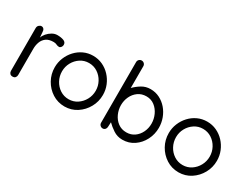

<svg xmlns="http://www.w3.org/2000/svg" viewBox="-61 -1176 2190 1685"><g transform="rotate(30 1034.0 -333.5)"><path d="M346.2 -453.6Q346.2 -440.4 337.4 -429.2Q328.6 -418 318.4 -418Q303.2 -418 289.8 -425Q276.4 -432.1 257.3 -432.1Q209.5 -432.1 182.1 -411.6Q154.8 -391.1 143.3 -359.1Q131.8 -327.1 131.8 -291.5V-25.4Q131.8 -10.3 122.8 0.7Q113.8 11.7 95.2 11.7Q77.1 11.7 67.9 0.7Q58.6 -10.3 58.6 -25.4V-458.5Q58.6 -476.6 70.6 -487.8Q82.5 -499 96.2 -499Q110.4 -499 119.4 -488Q128.4 -477.1 128.4 -458.5L132.8 -404.8Q139.6 -427.2 158.4 -449.2Q177.2 -471.2 202.9 -486.1Q228.5 -501 254.9 -501Q292.5 -501 319.3 -491Q346.2 -481 346.2 -453.6Z M619.1 -501Q670.4 -501 714.8 -480.5Q759.3 -460 792.7 -424.1Q826.2 -388.2 845 -342.3Q863.8 -296.4 863.8 -245.1Q863.8 -177.2 831.5 -119.1Q799.3 -61 744.4 -25.1Q689.5 10.7 621.1 11.2Q551.8 11.2 496.1 -24.4Q440.4 -60.1 408 -118.4Q375.5 -176.8 375.5 -245.1Q375.5 -295.9 394.3 -342Q413.1 -388.2 446.3 -424.1Q479.5 -460 523.7 -480.5Q567.9 -501 619.1 -501ZM619.1 -427.7Q571.3 -427.7 532.7 -402.3Q494.1 -377 471.4 -335.7Q448.7 -294.4 448.7 -246.1Q448.7 -197.3 471.2 -155.3Q493.7 -113.3 532.7 -87.6Q571.8 -62 620.6 -62Q668.9 -62.5 707.3 -88.1Q745.6 -113.8 768.1 -155.3Q790.5 -196.8 790.5 -245.1Q790.5 -293.5 767.8 -335.2Q745.1 -377 706.3 -402.3Q667.5 -427.7 619.1 -427.7Z M1205.6 9.8Q1154.3 9.8 1113.3 -17.6Q1072.3 -44.9 1044.4 -73.2L1042 -26.4Q1042 -11.2 1032.5 -0.5Q1022.9 10.3 1007.8 10.3Q992.7 10.3 981.9 -0.5Q971.2 -11.2 971.2 -26.4V-641.1Q971.2 -656.2 981.9 -667Q992.7 -677.7 1007.8 -677.7Q1022.9 -677.7 1033.7 -667Q1044.4 -656.2 1044.4 -641.1V-420.4Q1074.2 -451.7 1113.8 -475.6Q1153.3 -499.5 1201.2 -499.5Q1252 -499.5 1294.2 -478Q1336.4 -456.5 1367.7 -420.2Q1398.9 -383.8 1416 -337.4Q1433.1 -291 1433.1 -241.2Q1433.1 -175.3 1403.8 -117.9Q1374.5 -60.5 1323.2 -25.4Q1272 9.8 1205.6 9.8ZM1204.1 -63.5Q1250.5 -63.5 1285.4 -88.1Q1320.3 -112.8 1339.6 -153.1Q1358.9 -193.4 1358.9 -239.7Q1358.9 -286.6 1339.4 -329.3Q1319.8 -372.1 1284.7 -399.2Q1249.5 -426.3 1202.1 -426.3Q1153.3 -426.3 1117.9 -400.6Q1082.5 -375 1063.7 -334.5Q1044.9 -293.9 1044.9 -248Q1044.9 -202.1 1064 -159.7Q1083 -117.2 1118.9 -90.3Q1154.8 -63.5 1204.1 -63.5Z M1774.4 -501Q1825.7 -501 1870.1 -480.5Q1914.6 -460 1948 -424.1Q1981.4 -388.2 2000.2 -342.3Q2019 -296.4 2019 -245.1Q2019 -177.2 1986.8 -119.1Q1954.6 -61 1899.7 -25.1Q1844.7 10.7 1776.4 11.2Q1707 11.2 1651.4 -24.4Q1595.7 -60.1 1563.2 -118.4Q1530.8 -176.8 1530.8 -245.1Q1530.8 -295.9 1549.6 -342Q1568.4 -388.2 1601.6 -424.1Q1634.8 -460 1679 -480.5Q1723.1 -501 1774.4 -501ZM1774.4 -427.7Q1726.6 -427.7 1688 -402.3Q1649.4 -377 1626.7 -335.7Q1604 -294.4 1604 -246.1Q1604 -197.3 1626.5 -155.3Q1648.9 -113.3 1688 -87.6Q1727.1 -62 1775.9 -62Q1824.2 -62.5 1862.5 -88.1Q1900.9 -113.8 1923.3 -155.3Q1945.8 -196.8 1945.8 -245.1Q1945.8 -293.5 1923.1 -335.2Q1900.4 -377 1861.6 -402.3Q1822.8 -427.7 1774.4 -427.7Z"/></g></svg>

Font: Manjari
Style: Regular
Weight: 400
Designer: Santhosh Thottingal <santhosh.thottingal@gmail.com>
Foundry: SMC
Version: Version 2.000